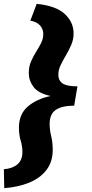

<svg xmlns="http://www.w3.org/2000/svg" viewBox="-28 -768 477 994"><path d="M-6 206 -8 108Q36 105 62 83Q88 61 88 19Q88 -11 79 -40.5Q70 -70 70 -107Q70 -177 116 -216.5Q162 -256 234 -271Q170 -285 145.5 -318Q121 -351 121 -389Q121 -423 132.5 -449.5Q144 -476 158.5 -499Q173 -522 184.5 -544.5Q196 -567 196 -592Q196 -619 178 -637.5Q160 -656 129 -661L162 -748Q262 -738 307.5 -695.5Q353 -653 353 -595Q353 -564 341 -536Q329 -508 313.5 -482Q298 -456 286 -431Q274 -406 274 -381Q274 -352 295.5 -336.5Q317 -321 373 -321L356 -221Q295 -221 262 -200Q229 -179 229 -126Q229 -96 237 -63Q245 -30 245 8Q245 70 212 112.5Q179 155 122 178Q65 201 -6 206Z"/></svg>

Font: Livvic
Style: Bold Italic
Weight: 700
Italic angle: -10°
Designer: Jacques Le Bailly, Baron von Fonthausen
Version: Version 1.001; ttfautohint (v1.8.2)